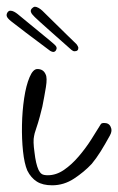

<svg xmlns="http://www.w3.org/2000/svg" viewBox="-47 -546 353 573"><path d="M108.6 7Q80.6 7 63.1 -4Q45.5 -15 34.5 -37Q25.6 -58 21.7 -94.5Q17.8 -131 18.6 -173Q19.4 -215 25.1 -253Q30.8 -291 41.2 -315.5Q51.5 -340 64.5 -340Q82.5 -340 89.2 -324Q94.5 -314 90 -286Q85.4 -258 79.4 -228Q76.9 -217 71.8 -198Q66.7 -179 61 -162.5Q55.3 -146 54.7 -140Q51.1 -125 56 -91Q59.8 -57 68 -39Q71.8 -31 77.3 -27Q82.7 -23 95.7 -23Q120.7 -23 144 -39Q167.3 -55 188.1 -79.5Q209 -104 225.5 -130Q242 -156 253.6 -175Q255.7 -179 263.7 -179Q278.7 -179 283.4 -167Q289 -156 281.2 -142Q266.4 -115 253.3 -94Q240.1 -73 226.8 -57Q204.4 -33 174 -13Q143.6 7 108.6 7ZM175.3 -393Q171.3 -393 166.4 -397Q131.2 -428 99.2 -456.5Q67.1 -485 56.8 -495Q52.9 -499 49.4 -503Q46 -507 45.1 -511Q43.9 -516 47.9 -520.5Q51.9 -525 56.6 -526Q61.6 -526 67.9 -522.5Q74.2 -519 79.4 -514Q94.9 -499 115 -479Q135.1 -459 153.7 -441Q172.4 -423 181.5 -414Q185.9 -408 186.8 -404Q187.3 -393 175.3 -393ZM111.8 -391Q108.8 -391 103.1 -394Q65.6 -422 31.1 -448Q-3.4 -474 -14.4 -483Q-25.5 -492 -26.9 -498Q-28.1 -503 -25.2 -508Q-22.4 -513 -17.6 -514H-15.6Q-10.6 -514 -4.9 -511Q0.8 -508 5.7 -504Q21.7 -491 44 -472.5Q66.2 -454 86.6 -437.5Q106.9 -421 115.7 -413Q120.6 -409 121.8 -404Q122.7 -400 119.8 -395.5Q116.8 -391 111.8 -391Z"/></svg>

Font: Oooh Baby
Style: Normal
Weight: 400
Designer: Robert E. Leuschke
Foundry: Robert E. Leuschke
Version: Version 1.011; ttfautohint (v1.8.3)